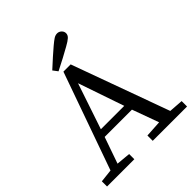

<svg xmlns="http://www.w3.org/2000/svg" viewBox="-249 -1096 1254 1254"><g transform="rotate(-45 378.0 -469.0)"><path d="M294 -789Q331 -823 359.5 -848.5Q388 -874 414 -896Q440 -918 455.5 -928Q471 -938 487.5 -938Q504 -938 517 -926Q530 -914 530 -897Q530 -880 515.5 -866.5Q501 -853 468 -835Q435 -816 399.5 -797.5Q364 -779 319 -756ZM354 -611 247 -293H463ZM263 0H11V-39V-48L101 -58L340 -732H407L652 -57L750 -50V0H433V-49L548 -56L481 -240H229L165 -57L263 -48Z"/></g></svg>

Font: Early Summer Mincho Screen
Style: Regular
Weight: 400
Designer: GuiWonder
Version: Version 1.002